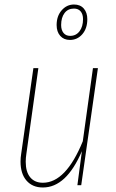

<svg xmlns="http://www.w3.org/2000/svg" viewBox="-20 -821 513 851"><path d="M71 -105Q71 -122 74 -140L128 -519H150L97 -140Q94 -121 94 -104Q94 -59 114 -35Q134 -11 170 -11Q272 -11 347 -195L392 -519H414L340 0H323L343 -151Q274 10 170 10Q124 10 97.5 -20.5Q71 -51 71 -105ZM367 -736Q367 -695 345 -669.5Q323 -644 290 -644Q263 -644 247 -662Q231 -680 231 -710Q231 -750 253.5 -775.5Q276 -801 308 -801Q336 -801 351.5 -783Q367 -765 367 -736ZM251 -710Q251 -688 261.5 -675Q272 -662 291 -662Q317 -662 332.5 -682.5Q348 -703 348 -736Q348 -758 337.5 -770.5Q327 -783 308 -783Q281 -783 266 -763Q251 -743 251 -710Z"/></svg>

Font: Fira Sans Extra Condensed Thin
Style: Italic
Weight: 250
Width: 3
Italic angle: -8°
Designer: Carrois Corporate & Edenspiekermann AG
Foundry: Carrois Corporate GbR & Edenspiekermann AG
Version: Version 4.203